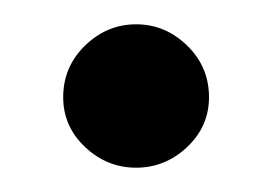

<svg xmlns="http://www.w3.org/2000/svg" viewBox="-20 -129 226 158"><path d="M92 9Q68 9 50 -8Q32 -25 32 -49Q32 -74 50 -91.5Q68 -109 92 -109Q116 -109 134 -91.5Q152 -74 152 -49Q152 -25 134 -8Q116 9 92 9Z"/></svg>

Font: Manuale
Style: Regular
Weight: 400
Designer: Eduardo Tunni / Pablo Cosgaya
Foundry: Eduardo Tunni / Pablo Cosgaya
Version: Version 1.002